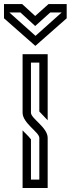

<svg xmlns="http://www.w3.org/2000/svg" viewBox="-72 -937 352 957"><path d="M124 -250V-41.7H82.3V-242.7C82.3 -243.8 82.3 -243.8 81.2 -243.8C67 -262.8 47.7 -278 40.6 -287.5V0H165.6V-250C165.6 -302.1 82.3 -346.1 82.3 -375V-625H124V-381.2C124 -381.2 165.6 -337.5 165.6 -337.5V-666.7H40.6V-375C40.6 -323.2 124 -277.7 124 -250ZM103.4 -807.3 178.7 -875H235.6L105 -758.3L-25.6 -875H29.6ZM103.4 -857.3 38.5 -916.7H-52.1V-845.8L104.2 -708.3L260.4 -845.8V-916.7H169.9Z"/></svg>

Font: Sportrop
Style: Regular
Weight: 500
Version: Version 0.9